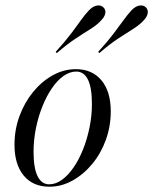

<svg xmlns="http://www.w3.org/2000/svg" viewBox="-20 -683 570 714"><path d="M163.7 11.3Q102.4 11.3 68.1 -30.2Q33.9 -71.8 33.9 -144.4Q33.9 -200.8 52.4 -251.2Q71 -301.6 102.8 -340.7Q134.7 -379.8 175.8 -402.8Q216.9 -425.8 262.1 -425.8Q322.6 -425.8 357.3 -384.3Q391.9 -342.7 391.9 -269.4Q391.9 -213.7 373.8 -163.3Q355.6 -112.9 323.4 -73.8Q291.1 -34.7 250 -11.7Q208.9 11.3 163.7 11.3ZM162.9 2.4Q187.1 2.4 210.1 -14.1Q233.1 -30.6 253.2 -59.7Q273.4 -88.7 288.7 -127Q304 -165.3 312.9 -208.9Q321.8 -252.4 321.8 -296.8Q321.8 -357.3 306.9 -387.1Q291.9 -416.9 263.7 -416.9Q239.5 -416.9 216.1 -400.4Q192.7 -383.9 173 -354.8Q153.2 -325.8 137.9 -287.9Q122.6 -250 113.7 -206.5Q104.8 -162.9 104.8 -117.7Q104.8 -58.1 119.8 -27.8Q134.7 2.4 162.9 2.4ZM191.1 -485.5 187.1 -490.3Q221.8 -528.2 243.1 -556.5Q264.5 -584.7 279.8 -606.5Q295.2 -628.2 311.3 -645.2Q326.6 -660.5 341.5 -662.5Q356.5 -664.5 365.3 -654.8Q374.2 -646 371.4 -632.3Q368.5 -618.5 351.6 -602.4Q336.3 -587.1 313.3 -573Q290.3 -558.9 260.5 -539.1Q230.6 -519.4 191.1 -485.5ZM349.2 -485.5 345.2 -490.3Q379.8 -528.2 401.2 -556.5Q422.6 -584.7 437.9 -606Q453.2 -627.4 469.4 -645.2Q484.7 -660.5 499.6 -662.5Q514.5 -664.5 523.4 -654.8Q531.5 -646 529 -632.3Q526.6 -618.5 509.7 -602.4Q494.4 -587.1 471.4 -573Q448.4 -558.9 418.5 -539.1Q388.7 -519.4 349.2 -485.5Z"/></svg>

Font: Playfair 144pt Light
Style: Italic
Weight: 300
Italic angle: -15.6°
Designer: Claus Eggers Sørensen
Foundry: Claus Eggers Sørensen
Version: Version 2.001;gftools[0.9.30]